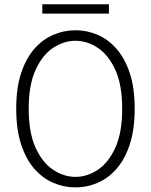

<svg xmlns="http://www.w3.org/2000/svg" viewBox="-20 -844 690 876"><path d="M324.5 11Q272.5 11 224 -9.5Q175.5 -30 137.2 -73.2Q99 -116.5 76.5 -184.8Q54 -253 54 -348Q54 -443 76.5 -510.8Q99 -578.5 137.2 -621.8Q175.5 -665 224 -685.5Q272.5 -706 324.5 -706Q376.5 -706 424.8 -685.5Q473 -665 511.2 -621.8Q549.5 -578.5 572 -510.8Q594.5 -443 594.5 -348Q594.5 -253 572 -184.8Q549.5 -116.5 511.2 -73.2Q473 -30 424.8 -9.5Q376.5 11 324.5 11ZM324.5 -37Q377 -37 425.8 -69Q474.5 -101 506 -169.8Q537.5 -238.5 537.5 -348Q537.5 -457 506 -525.5Q474.5 -594 425.8 -626Q377 -658 324.5 -658Q272 -658 223 -626Q174 -594 142.5 -525.5Q111 -457 111 -348Q111 -238.5 142.5 -169.8Q174 -101 223 -69Q272 -37 324.5 -37ZM173 -782V-824.5H477V-782Z"/></svg>

Font: Trispace ExtraLight
Style: Regular
Weight: 200
Designer: Tyler Finck
Foundry: Etcetera Type Company
Version: Version 1.210; ttfautohint (v1.8.3)